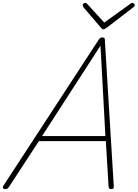

<svg xmlns="http://www.w3.org/2000/svg" viewBox="-62 -1294 952 1328"><path d="M-25 14Q-36 14 -40.5 8Q-45 2 -38 -10L623 -1023Q628 -1029 632 -1032Q636 -1035 646 -1035Q656 -1035 659.5 -1031.5Q663 -1028 663 -1020L725 -5Q726 6 722 10Q718 14 708 14Q698 14 694 10Q690 6 689 -4L670 -318H207L0 -1Q-6 7 -11.5 10.5Q-17 14 -25 14ZM229 -353H667L633 -978ZM852 -1274Q859 -1274 864.5 -1269.5Q870 -1265 870 -1259Q870 -1255 868.5 -1252Q867 -1249 862 -1245L672 -1099Q665 -1095 661 -1093Q657 -1091 653 -1091Q649 -1091 646 -1093Q643 -1095 639 -1099L515 -1244Q514 -1248 512 -1251Q510 -1254 510 -1258Q510 -1266 516 -1270Q522 -1274 529 -1274Q533 -1274 535.5 -1272Q538 -1270 542 -1266L659 -1138L836 -1265Q843 -1271 846 -1272.5Q849 -1274 852 -1274Z"/></svg>

Font: Playwrite CO Thin
Style: Regular
Weight: 250
Version: Version 1.002